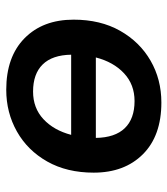

<svg xmlns="http://www.w3.org/2000/svg" viewBox="20 -560 549 630"><g transform="rotate(-90 295.0 -244.5)"><path d="M274 10Q165 10 104.5 -50.5Q44 -111 44 -212Q44 -300 80.5 -364.5Q117 -429 179 -464Q241 -499 316 -499Q424 -499 485 -439Q546 -379 546 -278Q546 -190 509.5 -125.5Q473 -61 411.5 -25.5Q350 10 274 10ZM310 -411Q256 -411 219.5 -377Q183 -343 168 -286H431Q430 -348 399 -379.5Q368 -411 310 -411ZM279 -78Q333 -78 370 -112.5Q407 -147 422 -205H158Q159 -142 190 -110Q221 -78 279 -78Z"/></g></svg>

Font: Nunito
Style: Bold Italic
Weight: 700
Italic angle: -9°
Designer: Vernon Adams
Foundry: Vernon Adams
Version: Version 3.601; ttfautohint (v1.8.2.53-6de2)